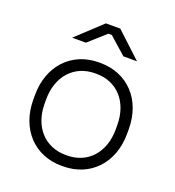

<svg xmlns="http://www.w3.org/2000/svg" viewBox="-131 -819 849 929"><g transform="rotate(20 293.0 -354.5)"><path d="M460 -594 330 -715H256L126 -594H197L284 -672H302L390 -594ZM289 6H297C438 6 535 -98 535 -248V-272C535 -422 438 -526 297 -526H289C149 -526 52 -422 52 -272V-248C52 -98 149 6 289 6ZM290 -50C182 -50 110 -131 110 -249V-271C110 -389 182 -470 290 -470H297C405 -470 476 -389 476 -271V-249C476 -131 405 -50 297 -50Z"/></g></svg>

Font: Fixel Text Light
Style: Regular
Weight: 300
Width: 4
Designer: AlfaBravo + MacPaw
Foundry: Kyrylo Tkachov, Marchela Mozhyna, Serhii Makarenko, Maria Weinstein, Zakhar Kryvoshyya
Version: Version 1.211